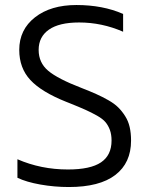

<svg xmlns="http://www.w3.org/2000/svg" viewBox="-20 -734 595 769"><path d="M255.9 15.1Q197.8 15.1 141.6 5.1Q85.4 -4.9 49.8 -22V-96.2Q144 -55.2 252 -55.2Q342.3 -55.2 384.5 -83.7Q426.8 -112.3 426.8 -170.9Q426.8 -195.3 420.2 -213.4Q413.6 -231.4 402.6 -244.6Q391.6 -257.8 368.7 -270.8Q345.7 -283.7 321.8 -294.4Q297.9 -305.2 256.3 -321.8Q249 -324.7 245.1 -326.2Q146 -365.7 101.6 -413.6Q57.1 -461.4 57.1 -534.2Q57.1 -615.2 120.1 -664.6Q183.1 -713.9 286.1 -713.9Q391.6 -713.9 473.1 -678.2V-606.9Q388.2 -644 296.9 -644Q216.8 -644 175.8 -615.2Q134.8 -586.4 134.8 -534.2Q134.8 -482.9 172.9 -450.7Q210.9 -418.5 306.2 -381.8Q341.3 -368.2 365.2 -357.4Q389.2 -346.7 413.8 -332.8Q438.5 -318.8 453.6 -303.7Q468.8 -288.6 481.2 -269Q493.7 -249.5 499.3 -225.3Q504.9 -201.2 504.9 -170.9Q504.9 -81.5 441.9 -33.2Q378.9 15.1 255.9 15.1Z"/></svg>

Font: Prompt Light
Style: Regular
Weight: 300
Designer: Katatrad Team
Foundry: CadsonDemak
Version: Version 1.000;PS 001.000;hotconv 1.0.88;makeotf.lib2.5.64775